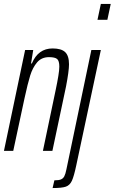

<svg xmlns="http://www.w3.org/2000/svg" viewBox="-22 -763 580 971"><path d="M105 -510H146L135 -442H139Q171 -518 244 -518Q288 -518 307.5 -499.5Q327 -481 327 -438Q327 -404 312 -326L243 0H195L260 -310Q268 -348 273 -378.5Q278 -409 278 -426Q278 -455 267 -464.5Q256 -474 226 -474Q188 -474 165.5 -447.5Q143 -421 130.5 -380.5Q118 -340 102 -266L45 0H-2ZM471 -663 488 -743H538L521 -663ZM314 93 440 -510H488L364 72Q352 129 341.5 151.5Q331 174 311 181Q291 188 244 188L253 149Q275 149 286 144.5Q297 140 303 129Q309 118 314 93Z"/></svg>

Font: Saira Ultra Condensed Light
Style: Italic
Weight: 300
Width: 1
Italic angle: -12°
Designer: Hector Gatti with collaboration of the Omnibus-Type team
Foundry: Omnibus-Type
Version: Version 1.001; ttfautohint (v1.8)